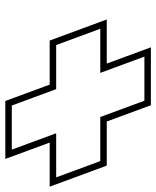

<svg xmlns="http://www.w3.org/2000/svg" viewBox="-176 -730 601 740"><g transform="rotate(-90 125.0 -360.5)"><path d="M213.6 -275 244.9 -190 276.3 -105H106.3L74.9 -190L43.6 -275H-41.4H-126.4L-189.1 -445H-104.1H-19.1L-50.8 -531L-82.2 -616H87.8L119.2 -531L150.9 -445H235.9H320.9L383.6 -275H298.6ZM249.5 -250H419.5L338.3 -470H168.3L105.3 -641H-118L-55 -470H-225L-143.8 -250H26.2L88.9 -80H312.1Z"/></g></svg>

Font: Nordica Plus
Style: NordicaClassicBkOpOblOl
Weight: 900
Version: Version 1.01